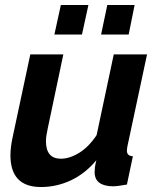

<svg xmlns="http://www.w3.org/2000/svg" viewBox="-20 -743 635 773"><path d="M199 -604 225 -723H336L310 -604ZM387 -604 412 -723H522L498 -604ZM145 10Q22 10 22 -118Q22 -135 24.5 -154.5Q27 -174 32 -196L102 -524H235L172 -225Q169 -210 167 -198Q165 -186 165 -175Q165 -104 225 -104Q260 -104 298.5 -127.5Q337 -151 369 -199L438 -524H572L493 -154Q492 -149 491.5 -144.5Q491 -140 491 -136Q491 -115 515 -114L491 0Q473 3 459.5 5Q446 7 435 7Q400 7 380.5 -7Q361 -21 361 -50Q361 -58 362 -68Q363 -78 368 -98Q323 -44 265.5 -17Q208 10 145 10Z"/></svg>

Font: PTCRaleway
Style: Bold Italic
Weight: 700
Italic angle: -12°
Designer: Matt McInerney, Pablo Impallari, Rodrigo Fuenzalida
Foundry: Matt McInerney, Pablo Impallari, Rodrigo Fuenzalida
Version: Version 3.000g; ttfautohint (v1.5) -l 8 -r 28 -G 28 -x 14 -D